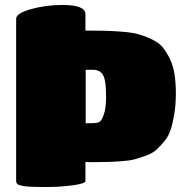

<svg xmlns="http://www.w3.org/2000/svg" viewBox="-20 -753 758 773"><path d="M324 -696V-630Q489 -630 538 -615Q609 -593 632 -566Q672 -518 682 -458Q688 -422 688 -377Q688 -332 682 -295.5Q676 -259 667.5 -232Q659 -205 642 -184.5Q625 -164 609.5 -150Q594 -136 568 -126.5Q542 -117 521.5 -111.5Q501 -106 468 -104Q421 -100 348 -100L324 -101V-24Q324 -14 273 -7Q222 0 163 0Q104 0 81 -3Q58 -6 51.5 -11Q45 -16 45 -24V-678Q45 -699 104 -716Q163 -733 231 -733Q324 -733 324 -696ZM325 -257H349Q369 -257 379 -261.5Q389 -266 398 -292Q407 -318 407 -361.5Q407 -405 402.5 -428Q398 -451 388 -460Q375 -472 356 -472H325Z"/></svg>

Font: Titan One
Style: Regular
Weight: 400
Designer: Rodrigo Fuenzalida
Foundry: Rodrigo Fuenzalida
Version: Version 1.001